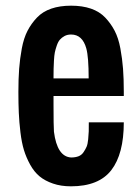

<svg xmlns="http://www.w3.org/2000/svg" viewBox="-20 -654 484 683"><path d="M170.4 -281.2Q170.4 -204.1 171.9 -185.5Q183.1 -96.7 232.9 -93.8Q248 -93.8 259.3 -98.1Q270.5 -102.5 277.3 -112.8Q284.2 -123 288.1 -132.1Q292 -141.1 293.7 -158.7Q295.4 -176.3 295.7 -187Q295.9 -197.8 295.9 -218.8H420.4Q420.4 -106.4 376 -48.8Q331.5 8.8 232.4 8.8Q196.8 8.8 168.5 -1Q140.1 -10.7 120.8 -26.6Q101.6 -42.5 87.4 -68.1Q73.2 -93.8 65.2 -120.1Q57.1 -146.5 52.7 -183.3Q48.3 -220.2 46.9 -252.4Q45.4 -284.7 45.4 -327.1Q45.4 -373.5 48.1 -409.2Q50.8 -444.8 57.6 -481.7Q64.5 -518.6 77.9 -544.4Q91.3 -570.3 111.6 -591.6Q131.8 -612.8 162.4 -623.3Q192.9 -633.8 232.9 -633.8Q272.9 -633.8 303.5 -623.3Q334 -612.8 354.2 -591.6Q374.5 -570.3 387.9 -544.4Q401.4 -518.6 408.2 -481.7Q415 -444.8 417.7 -409.2Q420.4 -373.5 420.4 -327.1V-312.5H170.4ZM295.4 -375Q295.4 -451.2 287.1 -481.4Q273.4 -531.2 232.9 -531.2Q219.7 -531.2 209.7 -525.9Q199.7 -520.5 193.1 -512.9Q186.5 -505.4 181.9 -491.7Q177.2 -478 175 -467.3Q172.9 -456.5 171.9 -438Q170.9 -419.4 170.7 -409.4Q170.4 -399.4 170.4 -380.4Q170.4 -377 170.4 -375Z"/></svg>

Font: OswaldRegular
Style: Regular
Weight: 400
Designer: vernon adams
Foundry: vernon adams
Version: Version 1.000